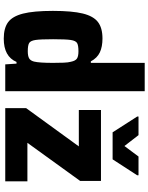

<svg xmlns="http://www.w3.org/2000/svg" viewBox="96 -879 791 1023"><g transform="rotate(90 491.5 -367.5)"><path d="M38 -254Q38 -356 52 -413Q66 -470 97.5 -494Q129 -518 185 -518Q229 -518 259 -504Q289 -490 307 -456H315V-743H466V0H323L319 -60H310Q281 8 186 8Q130 8 98.5 -15Q67 -38 52.5 -94.5Q38 -151 38 -254ZM308 -153Q315 -181 315 -255Q315 -285 314 -310.5Q313 -336 309 -350Q304 -374 292 -382Q280 -390 253 -390Q221 -390 209 -382.5Q197 -375 193 -349Q189 -323 189 -255Q189 -187 193 -161Q197 -135 209 -127.5Q221 -120 253 -120Q278 -120 290.5 -127Q303 -134 308 -153ZM556 0V-111L760 -392H566V-510H944V-399L741 -118H946V0ZM685 -572 601 -703V-710H700L758 -635L814 -710H914V-703L829 -572Z"/></g></svg>

Font: Saira Semi Condensed
Style: Bold
Weight: 700
Width: 4
Designer: Hector Gatti with collaboration of the Omnibus-Type team
Foundry: Omnibus-Type
Version: Version 1.001; ttfautohint (v1.8)